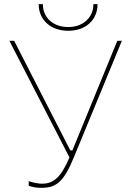

<svg xmlns="http://www.w3.org/2000/svg" viewBox="-20 -896 626 923"><path d="M166 -876C166 -800 224 -748 308 -748C392 -748 449 -800 449 -876H429C429 -812 380 -766 308 -766C236 -766 186 -811 186 -876ZM179 7C251 7 287 -22 336 -142L566 -700H544L328 -173H318L48 -700H25L314 -139C273 -43 237 -13 183 -13C166 -13 146 -16 118 -25V-3C137 4 156 7 179 7Z"/></svg>

Font: Fixel Display Thin
Style: Regular
Weight: 100
Designer: AlfaBravo + MacPaw
Foundry: Kyrylo Tkachov, Marchela Mozhyna, Serhii Makarenko, Maria Weinstein, Zakhar Kryvoshyya
Version: Version 1.211